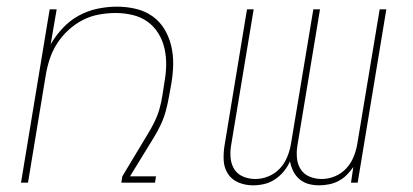

<svg xmlns="http://www.w3.org/2000/svg" viewBox="-20 -548 1240 576"><path d="M43 0 129 -520H150L132 -415Q147 -441 168.5 -464Q190 -487 217 -501.5Q244 -516 273 -522Q302 -528 331 -528Q360 -528 387.5 -521.5Q415 -515 437 -499.5Q459 -484 473 -461Q487 -438 493.5 -411Q500 -384 499.5 -355Q499 -326 494 -297Q490 -276 486.5 -256Q483 -236 477.5 -215.5Q472 -195 463 -175.5Q454 -156 443 -138L370 -19H448L445 0H344L347 -19L424 -147Q435 -165 444 -183.5Q453 -202 458.5 -221.5Q464 -241 467 -260.5Q470 -280 473 -299V-300Q478 -326 478.5 -352Q479 -378 473.5 -402.5Q468 -427 455 -448Q442 -469 422.5 -483Q403 -497 378 -503Q353 -509 327 -509Q303 -509 277.5 -504.5Q252 -500 228.5 -488Q205 -476 185 -457.5Q165 -439 151 -417Q137 -395 129 -370.5Q121 -346 117 -321L64 0Z M739 8Q716 8 695.5 -0.5Q675 -9 663.5 -27Q652 -45 651 -68Q650 -91 654 -114L721 -520H741L673 -110Q670 -91 672 -72.5Q674 -54 683.5 -39.5Q693 -25 710 -18Q727 -11 746 -11Q766 -11 785.5 -19Q805 -27 819.5 -42.5Q834 -58 842 -78Q850 -98 853 -117L920 -520H940L872 -110Q869 -91 871 -72.5Q873 -54 882.5 -39.5Q892 -25 909 -18Q926 -11 945 -11Q965 -11 984.5 -19Q1004 -27 1018.5 -42.5Q1033 -58 1041 -78Q1049 -98 1052 -117L1119 -520H1139L1053 0H1033L1040 -47Q1031 -34 1020 -23Q1009 -12 995.5 -5Q982 2 967 5Q952 8 938 8Q921 8 906 4Q891 0 879 -10Q867 -20 860 -34Q853 -48 850 -64Q843 -48 831.5 -34Q820 -20 805 -10Q790 0 773 4Q756 8 739 8Z"/></svg>

Font: Iosevka Thin Extended Oblique
Style: Regular
Weight: 100
Width: 7
Italic angle: -9°
Monospace: yes
Designer: Belleve Invis
Foundry: Belleve Invis
Version: Version 32.5.0; ttfautohint (v1.8.4)